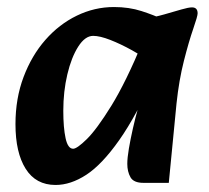

<svg xmlns="http://www.w3.org/2000/svg" viewBox="-20 -510 595 546"><path d="M138 16Q82 16 53 -30Q24 -76 24 -157Q24 -230 47 -291Q70 -352 109 -396.5Q148 -441 198.5 -465.5Q249 -490 304 -490Q347 -490 382.5 -478.5Q418 -467 443 -455L414 -331Q388 -349 355.5 -367Q323 -385 293.5 -396.5Q264 -408 245 -408Q222 -408 202.5 -377.5Q183 -347 171.5 -298.5Q160 -250 160 -195Q160 -147 166.5 -117Q173 -87 188 -87Q199 -87 227 -114.5Q255 -142 296.5 -209Q338 -276 387 -394L422 -301Q368 -181 319 -111.5Q270 -42 225.5 -13Q181 16 138 16ZM388 10Q360 10 351 -6Q342 -22 342 -44Q342 -61 346.5 -87.5Q351 -114 358 -145Q365 -176 373 -204L395 -279L363 -305L387 -456Q419 -461 447 -469Q475 -477 495.5 -483Q516 -489 526 -489Q542 -489 542 -472Q542 -464 529.5 -428Q517 -392 503 -337Q489 -282 482 -216L460 10Z"/></svg>

Font: Alkatra SemiBold
Style: Regular
Weight: 600
Designer: Suman Bhandary
Version: Version 1.100;gftools[0.9.22]